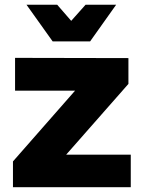

<svg xmlns="http://www.w3.org/2000/svg" viewBox="-20 -783 595 803"><path d="M356.9 -609.9H200.2L90.8 -763.2H219.2L277.8 -695.8L337.9 -763.2H465.8ZM256.8 -136.2H526.9V0H34.2V-107.9L293.9 -403.8H43V-541L517.1 -540V-432.1Z"/></svg>

Font: Montserrat-Arabic
Style: Bold
Weight: 700
Designer: Mohamed Gaber
Foundry: Kief Type Foundry
Version: Version 5.008;PS 005.008;hotconv 1.0.88;makeotf.lib2.5.64775